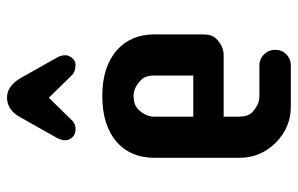

<svg xmlns="http://www.w3.org/2000/svg" viewBox="-169 -669 838 540"><g transform="rotate(-90 250.0 -399.0)"><path d="M335.9 0H220.7Q161.1 0 118.7 -42.5Q76.2 -85 76.2 -144.5V-384.3Q76.2 -450.7 121.1 -490.2Q168 -530.3 250 -530.3Q331.1 -530.3 377.9 -490.2Q423.3 -450.2 423.3 -383.3V-246.6Q423.3 -222.2 411.1 -210Q390.1 -189 365.2 -189H191.9V-145.5Q191.9 -120.6 204.1 -108.9Q225.6 -88.4 249.5 -88.4H335.9Q354.5 -88.4 367.2 -75.2Q379.9 -62 379.9 -43.7Q379.9 -25.4 367.2 -12.7Q354.5 0 335.9 0ZM307.6 -384.3Q307.6 -408.7 295.4 -420.9Q273.9 -442.4 250 -442.4Q225.6 -442.4 212.9 -429.7Q191.9 -408.7 191.9 -384.3V-274.4H307.6ZM358.4 -657.2Q364.7 -645.5 364.7 -634.8Q364.7 -624 356.4 -614.7Q348.1 -605.5 338.4 -605.5Q318.8 -605.5 309.1 -615.2L245.1 -680.7L181.2 -615.2Q171.4 -605.5 156.7 -605.5Q142.1 -605.5 133.8 -614.7Q125.5 -624 125.5 -634.8Q125.5 -645.5 131.8 -657.2L190.4 -761.2Q210.9 -798.3 245.6 -798.3Q277.3 -798.3 299.8 -761.2Z"/></g></svg>

Font: Supermercado
Style: Regular
Weight: 400
Designer: James Grieshaber
Foundry: James Grieshaber
Version: Version 1.002